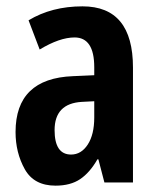

<svg xmlns="http://www.w3.org/2000/svg" viewBox="-20 -575 496 605"><path d="M277 -205Q277 -151 256.5 -119.5Q236 -88 204 -88Q152 -88 152 -165Q152 -249 238 -254L277 -256ZM70 -511 105 -419Q168 -457 215 -457Q277 -457 277 -363V-338L210 -335Q29 -328 29 -159Q29 -94 58 -42Q87 10 155 10Q202 10 232.5 -10.5Q263 -31 287 -73H290L309 0H399V-362Q399 -555 240 -555Q143 -555 70 -511Z"/></svg>

Font: Noto Sans UI Condensed
Style: Bold
Weight: 700
Width: 3
Designer: Monotype Design Team
Foundry: Monotype Imaging Inc.
Version: 1.001